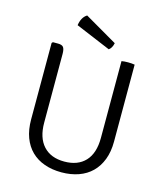

<svg xmlns="http://www.w3.org/2000/svg" viewBox="-129 -977 924 1085"><g transform="rotate(15 333.0 -435.0)"><path d="M576 -683V-233Q576 -173 558.5 -127.5Q541 -82 509.5 -51Q478 -20 433 -4Q388 12 333 12Q278 12 233 -4Q188 -20 156.5 -51Q125 -82 108 -127.5Q91 -173 91 -233V-680L97 -686H127Q151 -686 159 -674.5Q167 -663 167 -636V-234Q167 -146 210.5 -98.5Q254 -51 333 -51Q412 -51 455.5 -97.5Q499 -144 499 -234V-683Q514 -686 537 -686Q559 -686 576 -683ZM245 -882 436 -771Q430 -741 412 -729L207 -815Q214 -863 245 -882Z"/></g></svg>

Font: Signika
Style: Light
Weight: 300
Designer: Anna Giedrys
Foundry: Anna Giedrys
Version: Version 1.001